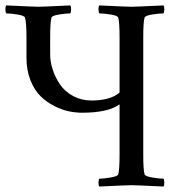

<svg xmlns="http://www.w3.org/2000/svg" viewBox="-24 -682 667 705"><path d="M-1 -632.8Q-3.9 -636.7 -4.2 -647.5Q-4.4 -658.2 -1 -662.1Q101.6 -657.2 117.2 -657.2Q131.3 -657.2 233.9 -662.1Q237.3 -658.2 237.1 -647.5Q236.8 -636.7 233.9 -632.8Q218.3 -632.8 192.6 -628.7Q167 -624.5 165 -617.2Q160.2 -601.1 160.2 -543V-482.9Q160.2 -454.6 169.7 -425.8Q179.2 -397 196.8 -371.3Q214.4 -345.7 244.6 -329.3Q274.9 -313 312 -313Q380.4 -313 415 -341.8V-543Q415 -601.1 410.2 -617.2Q408.2 -624.5 382.6 -628.7Q356.9 -632.8 340.8 -632.8Q337.9 -636.7 337.6 -647.5Q337.4 -658.2 340.8 -662.1Q443.4 -657.2 459 -657.2Q473.6 -657.2 576.2 -662.1Q579.6 -658.2 579.3 -647.5Q579.1 -636.7 576.2 -632.8Q560.1 -632.8 534.4 -628.7Q508.8 -624.5 506.8 -617.2Q502 -601.1 502 -543V-116.2Q502 -58.1 506.8 -42Q508.8 -34.7 534.7 -30.3Q560.5 -25.9 576.2 -25.9Q579.1 -22 579.3 -11.5Q579.6 -1 576.2 2.9Q473.6 -2 459 -2Q443.4 -2 340.8 2.9Q337.4 -1 337.6 -11.5Q337.9 -22 340.8 -25.9Q356.4 -25.9 382.3 -30.3Q408.2 -34.7 410.2 -42Q415 -58.1 415 -116.2V-298.8Q372.6 -268.1 277.8 -268.1Q254.4 -268.1 229.2 -273.2Q204.1 -278.3 175.5 -292.7Q147 -307.1 124.8 -328.9Q102.5 -350.6 87.9 -387.2Q73.2 -423.8 73.2 -470.2V-543Q73.2 -599.6 67.9 -617.2Q65.9 -624.5 40.3 -628.7Q14.6 -632.8 -1 -632.8Z"/></svg>

Font: Crimson
Style: Roman
Weight: 400
Version: Version 0.8